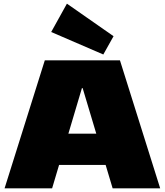

<svg xmlns="http://www.w3.org/2000/svg" viewBox="-20 -1030 901 1050"><path d="M225 -700H636L856 0H596L432 -548H428L265 0H5ZM254 -299H607V-128H254ZM601 -832 545 -732 260 -855 346 -1010Z"/></svg>

Font: Pathway Extreme 28pt Black
Style: Regular
Weight: 900
Designer: Eduardo Rodriguez Tunni
Foundry: Eduardo Rodriguez Tunni
Version: Version 1.001;gftools[0.9.26]